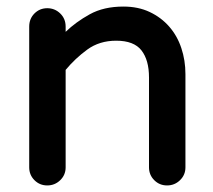

<svg xmlns="http://www.w3.org/2000/svg" viewBox="-20 -550 649 585"><path d="M69 -40V-469Q69 -493 85 -509Q101 -525 124 -525Q147 -525 163.5 -509Q180 -493 180 -469V-453Q211 -483 253.5 -506.5Q296 -530 356 -530Q401 -530 436 -513.5Q471 -497 495.5 -469Q520 -441 532.5 -403.5Q545 -366 545 -324V-40Q545 -17 528.5 -1Q512 15 489 15Q466 15 450 -1Q434 -17 434 -40V-314Q434 -367 411 -396.5Q388 -426 334 -426Q283 -426 246 -399Q209 -372 180 -337V-40Q180 -17 163.5 -1Q147 15 124 15Q101 15 85 -1Q69 -17 69 -40Z"/></svg>

Font: Varela Round Precious
Style: Medium
Weight: 500
Designer: Joe Prince
Foundry: Joe Prince
Version: Version 1.000